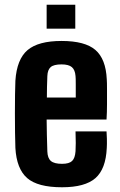

<svg xmlns="http://www.w3.org/2000/svg" viewBox="-20 -782 506 811"><path d="M299 -227H430Q431 -218 431.5 -195.5Q432 -173 431 -157Q427 -68 383 -29.5Q339 9 242 9Q139 9 94.5 -30Q50 -69 45 -157Q44 -183 43.5 -222Q43 -261 43 -303.5Q43 -346 43.5 -382.5Q44 -419 45 -441Q51 -532 96.5 -570.5Q142 -609 240 -609Q339 -609 383 -571Q427 -533 431 -447Q432 -435 432 -406Q432 -377 432 -342.5Q432 -308 430 -277H177Q177 -245 178 -212Q179 -179 180 -142Q181 -114 195 -102Q209 -90 242 -90Q272 -90 284.5 -102Q297 -114 299 -143Q300 -158 300 -178Q300 -198 299 -227ZM240 -510Q207 -510 194 -498.5Q181 -487 180 -461Q179 -437 178.5 -414.5Q178 -392 178 -370H300Q300 -400 300 -426.5Q300 -453 299 -461Q297 -487 283.5 -498.5Q270 -510 240 -510ZM177 -661V-762H298V-661Z"/></svg>

Font: Big Shoulders Text ExtraBold
Style: Regular
Weight: 800
Designer: Patric King
Foundry: XO Type Co
Version: Version 1.000; ttfautohint (v1.8.2)